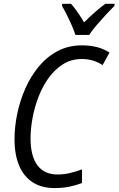

<svg xmlns="http://www.w3.org/2000/svg" viewBox="-20 -958 610 988"><path d="M260.3 9.8Q194.3 9.8 148.4 -19.8Q102.5 -49.3 78.6 -105.5Q54.7 -161.6 54.7 -242.2Q54.7 -304.7 68.6 -372.1Q82.5 -439.5 110.1 -502.2Q137.7 -564.9 179.2 -615.2Q220.7 -665.5 276.4 -695.1Q332 -724.6 401.4 -724.6Q443.8 -724.6 479 -715.6Q514.2 -706.5 543.5 -687.5L507.8 -623Q485.8 -637.7 459.5 -646Q433.1 -654.3 400.9 -654.3Q347.2 -654.3 304.9 -627.9Q262.7 -601.6 231 -557.9Q199.2 -514.2 178.5 -460.4Q157.7 -406.7 147.5 -351.1Q137.2 -295.4 137.2 -246.1Q137.2 -154.8 172.6 -107.4Q208 -60.1 275.9 -60.1Q307.6 -60.1 339.1 -67.4Q370.6 -74.7 401.9 -86.4V-16.1Q369.6 -3.9 335.4 2.9Q301.3 9.8 260.3 9.8ZM368.2 -778.3Q361.3 -799.8 349.1 -827.6Q336.9 -855.5 323.5 -882.3Q310.1 -909.2 299.3 -927.2L300.3 -938.5H345.2Q355.5 -927.7 366.5 -912.8Q377.4 -897.9 389.4 -880.1Q401.4 -862.3 412.6 -842.8Q440.9 -871.1 469 -895.8Q497.1 -920.4 522 -938.5H569.8L568.8 -927.2Q551.8 -911.1 526.4 -883.8Q501 -856.4 476.6 -827.9Q452.1 -799.3 439 -778.3Z"/></svg>

Font: Open Sans SemiCondensed
Style: Italic
Weight: 400
Width: 4
Italic angle: -12°
Designer: Monotype Design Team
Foundry: Monotype Imaging Inc.
Version: Version 3.000